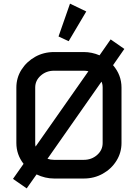

<svg xmlns="http://www.w3.org/2000/svg" viewBox="-20 -980 754 1054"><path d="M364.3 -960 453.6 -917 356.9 -753.9 301.3 -779.8ZM109.4 -80.6Q69.8 -131.3 69.8 -195.3V-499Q69.8 -553.2 97.9 -597.4Q126 -641.6 172.9 -668Q219.7 -694.3 276.9 -694.3H439.9Q484.4 -694.3 526.4 -676.3L587.4 -763.7L662.6 -711.4L600.6 -622.1Q647 -568.4 647 -499V-195.3Q647 -141.6 619.1 -97.2Q591.3 -52.7 544.2 -26.4Q497.1 0 439.9 0H276.9Q228 0 180.7 -22.5L126.5 54.2L51.3 2ZM173.3 -194.8Q173.3 -182.6 175.3 -175.3L465.3 -588.9Q453.1 -591.8 439.9 -591.8H276.9Q233.9 -591.8 203.6 -564.9Q173.3 -538.1 173.3 -499.5ZM240.7 -108.4Q257.8 -102.5 276.9 -102.5H439.9Q482.9 -102.5 513.2 -129.4Q543.5 -156.2 543.5 -194.8V-499.5Q543.5 -518.6 537.1 -531.7Z"/></svg>

Font: Anta
Style: Regular
Weight: 400
Designer: Sergej Lebedev
Foundry: Sergej Lebedev
Version: Version 1.000; ttfautohint (v1.8.4.7-5d5b)